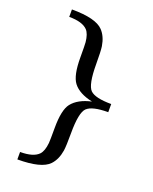

<svg xmlns="http://www.w3.org/2000/svg" viewBox="-152 -788 793 995"><g transform="rotate(20 244.0 -290.5)"><path d="M427.7 -268.1Q340.3 -268.1 311.5 -240.7Q283.7 -213.9 283.7 -99.1Q283.7 -28.8 279.8 -2.9Q271.5 48.8 242.7 79.1Q201.2 123 68.8 123V82Q142.1 82 170.9 51.8Q189 32.2 193.4 -12.7Q194.8 -28.3 194.8 -96.2Q194.8 -196.3 223.6 -232.9Q256.8 -274.9 329.6 -291Q254.9 -307.1 223.6 -348.1Q194.8 -385.7 194.8 -484.9Q194.8 -553.2 193.4 -568.4Q189 -613.3 170.9 -632.8Q142.1 -663.1 68.8 -663.1V-704.1Q201.2 -704.1 242.7 -660.2Q271.5 -629.9 279.8 -578.1Q283.7 -552.2 283.7 -481.9Q283.7 -367.2 311.5 -339.8Q339.8 -313 427.7 -313Z"/></g></svg>

Font: Annapurna SIL
Style: Regular
Weight: 400
Designer: Peter Martin, Annie Olsen
Foundry: SIL International
Version: Version 2.000